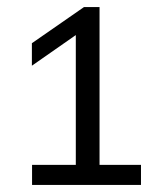

<svg xmlns="http://www.w3.org/2000/svg" viewBox="-20 -454 451 542"><path d="M70.5 68V11.5H194V-355L70 -268.5V-332L217 -434H261V11.5H378V68Z"/></svg>

Font: Encode Sans Semi Expanded
Style: Regular
Weight: 400
Width: 6
Designer: Multiple Designers
Foundry: Impallari Type
Version: Version 3.000; ttfautohint (v1.8.3) -l 8 -r 50 -G 200 -x 14 